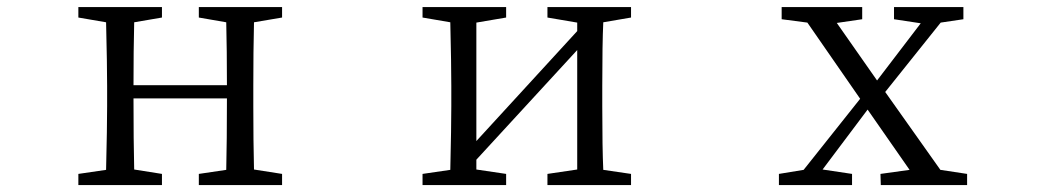

<svg xmlns="http://www.w3.org/2000/svg" viewBox="-20 -534 3040 554"><path d="M206.1 0V-32.2L286.1 -43.9Q289.1 -167 289.1 -227.5V-286.1Q289.1 -346.7 286.1 -469.7L206.1 -483.4V-513.7H447.3V-483.4L367.2 -469.7Q365.2 -389.6 365.2 -288.1H634.8Q634.8 -389.6 632.8 -469.7L553.7 -483.4V-513.7H793.9V-483.4L712.9 -469.7Q710.9 -387.7 710.9 -286.1V-227.5Q710.9 -127 712.9 -44.9L793.9 -32.2V0H553.7V-32.2L632.8 -43.9Q634.8 -126 634.8 -250H365.2Q365.2 -127 367.2 -44.9L447.3 -32.2V0Z M1199.2 0V-32.2L1279.3 -43.9Q1282.2 -169.9 1282.2 -227.5V-286.1Q1282.2 -346.7 1279.3 -469.7L1199.2 -483.4V-513.7H1440.4V-483.4L1354.5 -468.8V-127L1645.5 -444.3V-468.8L1559.6 -483.4V-513.7H1800.8V-483.4L1720.7 -469.7Q1717.8 -408.2 1717.8 -286.1V-227.5Q1717.8 -106.4 1720.7 -43.9L1800.8 -32.2V0H1559.6V-32.2L1645.5 -44.9V-389.6L1354.5 -73.2V-44.9L1440.4 -32.2V0ZM1316.4 -32.2ZM1681.6 -483.4Z M2227.5 0V-32.2L2298.8 -43.9L2461.9 -249L2309.6 -468.8L2235.4 -478.5V-513.7H2467.8V-478.5L2394.5 -467.8L2510.7 -301.8L2636.7 -466.8L2559.6 -478.5V-513.7H2759.8V-478.5L2694.3 -468.8L2534.2 -268.6L2693.4 -43.9L2770.5 -32.2V0H2521.5L2520.5 -32.2L2604.5 -43.9L2483.4 -217.8L2353.5 -44.9L2438.5 -32.2V0ZM2289.1 -32.2ZM2302.7 -478.5ZM2343.8 -32.2ZM2386.7 -478.5ZM2612.3 -32.2ZM2645.5 -478.5ZM2702.1 -32.2ZM2702.1 -478.5Z"/></svg>

Font: GenEi Koburi Mincho v6
Style: Regular
Weight: 400
Designer: o_tamon (Modified)
Foundry: o_tamon / Adobe Systems Incorporated
Version: Version 6.1